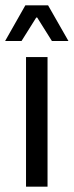

<svg xmlns="http://www.w3.org/2000/svg" viewBox="-30 -703 278 723"><path d="M68 0V-488H149V0ZM65.5 -683H151L227.5 -549V-548.5H165.5L110 -637H106.5L51 -548.5H-10.5V-549Z"/></svg>

Font: Anek Gurmukhi Medium
Style: Regular
Weight: 400
Version: Version 1.003